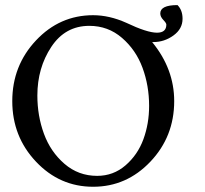

<svg xmlns="http://www.w3.org/2000/svg" viewBox="-20 -710 790 740"><path d="M585 -584Q621.1 -584 621.1 -615.2Q621.1 -621.1 609.4 -633.3Q597.7 -645.5 597.7 -658.2Q597.7 -690.4 664.1 -690.4Q683.6 -670.9 683.6 -637.7Q683.6 -598.6 648.4 -573.2Q613.3 -547.9 571.3 -547.9H566.4Q651.4 -444.3 651.4 -320.3Q651.4 -183.6 559.6 -86.9Q467.8 9.8 338.9 9.8Q210 9.8 118.7 -86.9Q27.3 -183.6 27.3 -320.3Q27.3 -457 118.7 -554.2Q210 -651.4 338.9 -651.4Q401.4 -651.4 466.8 -622.1Q546.9 -584 585 -584ZM324.2 -610.4Q231.4 -610.4 177.7 -529.3Q124 -448.2 124 -341.8Q124 -263.7 149.4 -194.3Q174.8 -125 228.5 -78.6Q282.2 -32.2 354.5 -32.2Q417 -32.2 463.9 -72.8Q510.7 -113.3 532.7 -173.3Q554.7 -233.4 554.7 -301.8Q554.7 -379.9 529.3 -448.7Q503.9 -517.6 450.2 -564Q396.5 -610.4 324.2 -610.4Z"/></svg>

Font: Crimson Text
Style: Regular
Weight: 400
Version: Version 0.13